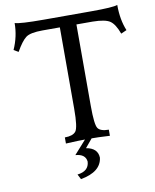

<svg xmlns="http://www.w3.org/2000/svg" viewBox="-97 -776 854 1058"><g transform="rotate(-10 329.5 -247.5)"><path d="M467.8 0Q401.9 -3.9 343.8 -3.9Q293.9 -3.9 221.7 0V-34.2Q266.1 -34.2 283 -54.7Q299.8 -75.2 299.8 -180.7V-636.2H203.1Q134.3 -636.2 109.4 -617.4Q84.5 -598.6 52.7 -542.5L26.9 -557.6Q58.6 -628.4 58.6 -703.1Q85.4 -693.4 221.2 -693.4H484.4Q609.4 -693.4 632.8 -703.1Q632.8 -619.6 658.7 -557.6L627 -543.5Q606.9 -598.6 580.6 -616.9Q554.2 -635.3 483.4 -636.2H392.6V-180.7Q392.6 -74.7 407.2 -54.4Q421.9 -34.2 467.8 -34.2ZM269.5 207.5 254.9 179.2Q319.3 171.9 322.3 118.7Q317.9 75.7 261.7 71.8L329.6 -4.4H366.7L326.2 44.4Q390.6 55.2 392.6 108.9Q383.3 187 269.5 207.5Z"/></g></svg>

Font: Almanac
Style: Regular
Weight: 400
Designer: Eden's Almanac
Version: Version 3.501;March 28, 2021;FontCreator 13.0.0.2683 64-bit